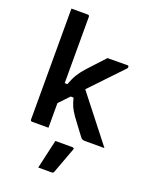

<svg xmlns="http://www.w3.org/2000/svg" viewBox="-180 -848 959 1202"><g transform="rotate(20 300.0 -247.0)"><path d="M202 0H93Q82 0 82 -11V-750H191Q202 -750 202 -739V-297H220Q235 -338 251.5 -365Q268 -392 293 -420Q314 -443 340 -471Q366 -499 400 -536L532 -537Q542 -537 542 -527Q542 -525 541 -522Q540 -519 534 -513Q482 -458 432.5 -406.5Q383 -355 336 -305Q397 -228 455.5 -152.5Q514 -77 575 0H444Q425 0 416 -13Q411 -20 397.5 -37.5Q384 -55 368 -77Q352 -99 336 -120Q314 -151 303.5 -174.5Q293 -198 285 -231H266Q250 -214 234 -197.5Q218 -181 202 -164ZM271 63H384Q399 63 394 76Q378 119 363 159.5Q348 200 331 246Q330 250 326.5 253Q323 256 316 256H227Q238 206 249.5 157Q261 108 271 63Z"/></g></svg>

Font: Recursive Sn Lnr St SmB
Style: Regular
Weight: 600
Version: Version 1.079;hotconv 1.0.112;makeotfexe 2.5.65598; ttfautoh